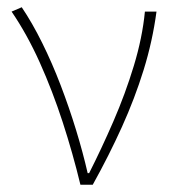

<svg xmlns="http://www.w3.org/2000/svg" viewBox="-20 -510 474 530"><path d="M202 0Q181 -87 153 -173Q125 -259 90 -337Q55 -415 12 -478L40 -490Q69 -447 96.5 -391.5Q124 -336 147.5 -274.5Q171 -213 190 -151Q209 -89 222 -32H226Q260 -99 293 -175Q326 -251 349.5 -328.5Q373 -406 380 -478H412Q401 -396 376.5 -317Q352 -238 316.5 -159.5Q281 -81 236 0Z"/></svg>

Font: Source Sans 3
Style: Regular
Weight: 200
Designer: Paul D. Hunt
Foundry: Adobe
Version: Version 3.046;hotconv 1.0.118;makeotfexe 2.5.65603